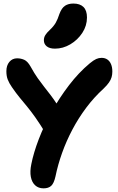

<svg xmlns="http://www.w3.org/2000/svg" viewBox="-20 -1036 660 1072"><path d="M223 15.6Q194.8 15.6 176.4 -1.2Q158 -18 152.2 -48.5Q146.4 -79 155 -120.2Q167.6 -183.6 196.6 -259.3Q225.6 -335 268.5 -412.3Q311.4 -489.6 365.2 -560Q419 -630.4 481.2 -682.4Q502.8 -700.2 517.3 -706.6Q531.8 -713 546.8 -713Q565.8 -713 579.3 -703.9Q592.8 -694.8 600 -677.5Q607.2 -660.2 607.2 -636.6Q607.2 -619.8 603.1 -605.3Q599 -590.8 588.5 -575.5Q578 -560.2 558.2 -541.2Q505 -492.8 461.5 -434.7Q418 -376.6 384.2 -312.6Q350.4 -248.6 326.8 -182.5Q303.2 -116.4 289.8 -51.2Q281.2 -12.6 266 1.5Q250.8 15.6 223 15.6ZM292.2 -255.4Q274.4 -255.4 260.5 -263.4Q246.6 -271.4 237.8 -286.8Q203.2 -344 177.6 -380Q152 -416 131.3 -441.1Q110.6 -466.2 90.6 -490.3Q70.6 -514.4 46.4 -549.6Q31.2 -571.4 23.4 -591.3Q15.6 -611.2 15.6 -638.4Q15.6 -670.6 32.3 -690.5Q49 -710.4 75.6 -710.4Q96.8 -710.4 115.5 -702Q134.2 -693.6 150.6 -664.6Q172 -625.8 190.8 -599.3Q209.6 -572.8 226.9 -550.9Q244.2 -529 262.1 -505.7Q280 -482.4 299.7 -451.9Q319.4 -421.4 342.6 -375.6Q351.2 -359 351.6 -338.4Q352 -317.8 345.3 -298.9Q338.6 -280 325 -267.7Q311.4 -255.4 292.2 -255.4ZM287 -764.4Q256.6 -764.4 240.8 -777.4Q225 -790.4 225 -811Q225 -827.4 233.3 -840.5Q241.6 -853.6 257.8 -868.6Q280 -889.4 291.2 -909.1Q302.4 -928.8 311.8 -958.4Q324.4 -991.8 343.3 -1004Q362.2 -1016.2 389.4 -1016.2Q426.6 -1016.2 446.1 -996.9Q465.6 -977.6 465.6 -938.4Q465.6 -892.2 439.6 -852.5Q413.6 -812.8 372.7 -788.6Q331.8 -764.4 287 -764.4Z"/></svg>

Font: Shantell Sans Light
Style: Regular
Weight: 300
Designer: Stephen Nixon, Anya Danilova, Shantell Martin
Foundry: Arrow Type
Version: Version 1.011;[c5ecc13dd]